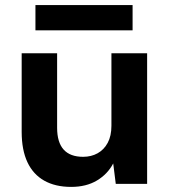

<svg xmlns="http://www.w3.org/2000/svg" viewBox="-20 -721 664 753"><path d="M259 12Q197 12 153.5 -12.5Q110 -37 87.5 -85Q65 -133 65 -204V-512H204V-220Q204 -163 229.5 -134.5Q255 -106 306 -106Q338 -106 363 -120Q388 -134 402.5 -161Q417 -188 417 -228V-512H557V0H434L424 -80Q402 -38 360 -13Q318 12 259 12ZM119 -602V-701H500V-602Z"/></svg>

Font: DM Sans 12pt ExtraBold
Style: Regular
Weight: 800
Version: Version 4.004;gftools[0.9.30]